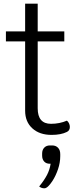

<svg xmlns="http://www.w3.org/2000/svg" viewBox="-20 -720 414 1039"><path d="M358 -33Q358 -14 342 -6Q310 10 259 10Q194 10 155 -25.5Q116 -61 116 -121V-496H12V-550H116V-700H184V-550H328V-496H184V-134Q184 -50 256 -50Q302 -50 342 -67Q349 -62 353.5 -52.5Q358 -43 358 -33ZM306 114V125Q306 160 294 195.5Q282 231 264 259Q238 299 220 299Q204 299 192 289Q219 256 234 227.5Q249 199 254 166H249Q230 166 219 154Q208 142 208 122V111Q208 91 219.5 79Q231 67 250 67H262Q282 67 294 79.5Q306 92 306 114Z"/></svg>

Font: Krub
Style: Regular
Weight: 400
Designer: Ekaluck Peanpanawate
Foundry: Cadson Demak Co.,Ltd.
Version: Version 1.000; ttfautohint (v1.6)